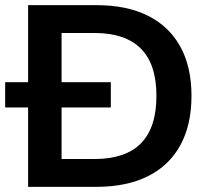

<svg xmlns="http://www.w3.org/2000/svg" viewBox="-28 -725 819 745"><path d="M81 0V-705H346Q464 -705 546 -664Q628 -623 671.5 -544.5Q715 -466 715 -353Q715 -240 671.5 -161Q628 -82 545.5 -41Q463 0 346 0ZM211 -108H338Q459 -108 519 -169Q579 -230 579 -353Q579 -476 518.5 -536.5Q458 -597 338 -597H211ZM-8 -308V-406H402V-308Z"/></svg>

Font: Nunito Sans 11pt
Style: Bold
Weight: 700
Version: Version 3.101;gftools[0.9.27]